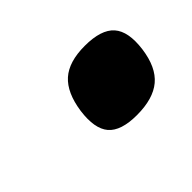

<svg xmlns="http://www.w3.org/2000/svg" viewBox="-45 -413 313 313"><g transform="rotate(-45 111.0 -257.0)"><path d="M155.8 -327.1Q193.4 -327.1 208.3 -310.3Q223.1 -293.5 218.3 -256.8Q213.4 -220.2 193.6 -203.6Q173.8 -187 136.2 -187Q99.6 -187 85.4 -203.6Q71.3 -220.2 76.2 -256.8Q81.5 -293.5 100.3 -310.3Q119.1 -327.1 155.8 -327.1Z"/></g></svg>

Font: Fivo Sans Med
Style: Regular
Weight: 450
Designer: Alexander Slobzheninov
Foundry: Alexander Slobzheninov
Version: 1.0